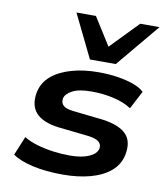

<svg xmlns="http://www.w3.org/2000/svg" viewBox="-86 -840 802 922"><g transform="rotate(10 315.0 -379.0)"><path d="M282 10Q199 10 135 -4.5Q71 -19 36 -44L74 -136Q102 -119 139.5 -108Q177 -97 218.5 -91.5Q260 -86 300 -86Q356 -86 392 -101.5Q428 -117 434 -143Q438 -163 423.5 -176Q409 -189 370 -194L223 -210Q145 -220 112 -256.5Q79 -293 91 -358Q101 -406 138.5 -438Q176 -470 235 -487Q294 -504 367 -504Q419 -504 462.5 -497Q506 -490 539 -478Q572 -466 591 -448L545 -360Q508 -384 456.5 -395.5Q405 -407 350 -407Q288 -407 256.5 -390Q225 -373 220 -351Q216 -330 229.5 -316.5Q243 -303 282 -299L427 -283Q506 -272 540.5 -237.5Q575 -203 562 -136Q552 -87 513.5 -54.5Q475 -22 415.5 -6Q356 10 282 10ZM315 -557 212 -768H307L392 -633L523 -768H617L441 -557Z"/></g></svg>

Font: Nunito Sans 10pt Expanded
Style: Bold Italic
Weight: 700
Width: 7
Italic angle: -9°
Designer: Vernon Adams
Foundry: Vernon Adams
Version: Version 3.101;gftools[0.9.27]